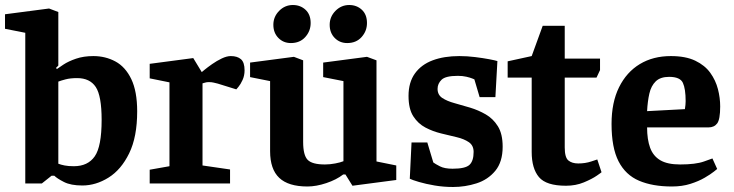

<svg xmlns="http://www.w3.org/2000/svg" viewBox="-35 -733 2931 767"><path d="M294 8Q248 8 220.5 -6Q193 -20 182 -31H171L132 0H66V-602L-15 -618V-676L161 -699L198 -685V-471L189 -462L192 -457Q199 -462 218.5 -475Q238 -488 268.5 -498.5Q299 -509 338 -509Q386 -509 426 -487.5Q466 -466 489.5 -417Q513 -368 513 -288Q513 -186 481 -120.5Q449 -55 398.5 -23.5Q348 8 294 8ZM260 -69Q316 -69 343.5 -108.5Q371 -148 371 -254Q371 -350 347.5 -385.5Q324 -421 273 -421Q246 -421 227 -416Q208 -411 198 -407V-79Q208 -75 223 -72Q238 -69 260 -69Z M563 -55 642 -69V-404L563 -420V-478L737 -501L771 -445Q771 -445 782.5 -454.5Q794 -464 812.5 -477Q831 -490 851 -499.5Q871 -509 887 -509Q913 -509 927.5 -496.5Q942 -484 942 -452Q942 -431 934 -413.5Q926 -396 917.5 -386Q909 -376 909 -376L835 -399Q827 -401 818.5 -403Q810 -405 799 -405Q791 -405 784.5 -403Q778 -401 774 -400V-72L884 -56V0H563Z M1127 -561Q1097 -561 1077 -581.5Q1057 -602 1057 -634Q1057 -666 1080 -689.5Q1103 -713 1135 -713Q1165 -713 1185.5 -694Q1206 -675 1206 -641Q1206 -609 1184.5 -585Q1163 -561 1127 -561ZM1352 -561Q1322 -561 1302 -581.5Q1282 -602 1282 -634Q1282 -666 1305 -689.5Q1328 -713 1360 -713Q1390 -713 1410.5 -694Q1431 -675 1431 -641Q1431 -609 1409.5 -585Q1388 -561 1352 -561ZM1193 12Q1117 12 1080.5 -22.5Q1044 -57 1044 -129V-409L964 -425V-483L1139 -506L1176 -492V-166Q1176 -113 1194 -94.5Q1212 -76 1263 -76Q1283 -76 1304 -80Q1325 -84 1337 -89V-409L1256 -425V-483L1431 -506L1469 -492V-88L1548 -72V-14L1373 9L1345 -36H1336Q1309 -15 1268.5 -1.5Q1228 12 1193 12Z M1609 -164H1672L1696 -84Q1704 -78 1722.5 -68.5Q1741 -59 1773 -59Q1824 -59 1840.5 -74.5Q1857 -90 1857 -126Q1857 -152 1838 -165Q1819 -178 1789.5 -185Q1760 -192 1727 -200Q1694 -208 1664.5 -223.5Q1635 -239 1616 -268.5Q1597 -298 1597 -350Q1597 -404 1622.5 -439.5Q1648 -475 1693.5 -492Q1739 -509 1800 -509Q1831 -509 1863 -505Q1895 -501 1919 -496.5Q1943 -492 1952 -489L1944 -345H1881L1860 -416Q1860 -416 1851.5 -419.5Q1843 -423 1828 -426.5Q1813 -430 1794 -430Q1745 -430 1729 -414.5Q1713 -399 1713 -378Q1713 -354 1732 -341.5Q1751 -329 1780.5 -321Q1810 -313 1843 -303Q1876 -293 1905.5 -276Q1935 -259 1954 -228.5Q1973 -198 1973 -147Q1973 -86 1943.5 -50.5Q1914 -15 1868.5 -0.5Q1823 14 1775 14Q1737 14 1701.5 8Q1666 2 1639 -6Q1612 -14 1602 -19Z M2089 -423H1993V-488L2089 -509L2133 -630H2221V-499H2362V-453L2348 -423H2221V-144Q2221 -104 2235.5 -92Q2250 -80 2275 -80Q2303 -80 2327 -88Q2351 -96 2351 -96L2368 -45Q2369 -45 2349.5 -31.5Q2330 -18 2297.5 -4.5Q2265 9 2226 9Q2147 9 2118 -25.5Q2089 -60 2089 -126Z M2649 12Q2572 12 2518 -11Q2464 -34 2436 -88.5Q2408 -143 2408 -238Q2408 -324 2438 -384.5Q2468 -445 2521 -477Q2574 -509 2645 -509Q2704 -509 2742.5 -490.5Q2781 -472 2802.5 -442Q2824 -412 2833 -377Q2842 -342 2842 -308Q2842 -256 2830 -240Q2818 -224 2795 -224H2550Q2550 -176 2562 -143Q2574 -110 2602.5 -93Q2631 -76 2682 -76Q2744 -76 2777.5 -88Q2811 -100 2811 -100L2830 -58Q2830 -58 2817 -47.5Q2804 -37 2780 -23Q2756 -9 2723 1.5Q2690 12 2649 12ZM2550 -289 2701 -297Q2704 -315 2704 -329Q2704 -378 2693 -402Q2682 -426 2638 -426Q2603 -426 2584.5 -408Q2566 -390 2559 -359Q2552 -328 2550 -289Z"/></svg>

Font: Faustina VF Beta
Style: Regular
Weight: 400
Designer: Alfonso Garcia
Foundry: Omnibus-Type
Version: Version 1.006